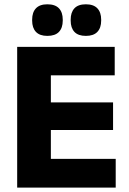

<svg xmlns="http://www.w3.org/2000/svg" viewBox="-20 -852 586 872"><path d="M58 0V-639H211V0ZM103.5 0V-130.5H505.5V0ZM147.5 -261.5V-387H493.5V-261.5ZM103 -510V-639H501V-510ZM195 -689Q160.5 -689 143.2 -707.2Q126 -725.5 126 -758.5V-762.5Q126 -796 143.2 -814.2Q160.5 -832.5 195 -832.5Q230.5 -832.5 247.8 -814.2Q265 -796 265 -762.5V-758.5Q265 -725.5 247.8 -707.2Q230.5 -689 195 -689ZM370 -689Q335 -689 318 -707.2Q301 -725.5 301 -758.5V-762.5Q301 -796 318 -814.2Q335 -832.5 370 -832.5Q405 -832.5 422.2 -814.2Q439.5 -796 439.5 -762.5V-758.5Q439.5 -725.5 422.2 -707.2Q405 -689 370 -689Z"/></svg>

Font: Anek Gujarati Medium
Style: Bold
Weight: 700
Version: Version 1.003